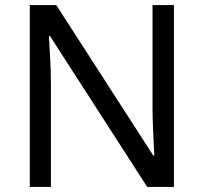

<svg xmlns="http://www.w3.org/2000/svg" viewBox="-20 -734 800 754"><path d="M663 0H558L176 -593H172Q174 -558 177 -506Q180 -454 180 -399V0H97V-714H201L582 -123H586Q585 -139 583.5 -171Q582 -203 580.5 -241Q579 -279 579 -311V-714H663Z"/></svg>

Font: Noto Sans Pahawh Hmong
Style: Regular
Weight: 400
Designer: Monotype Design Team
Foundry: Monotype Imaging Inc.
Version: Version 2.001; ttfautohint (v1.8.4.7-5d5b)